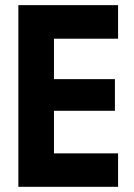

<svg xmlns="http://www.w3.org/2000/svg" viewBox="-20 -720 516 740"><path d="M435.1 -700.2V-570.8H188V-415H422.9V-293H188V-128.9H435.1V0H50.8V-700.2Z"/></svg>

Font: TASA Explorer
Style: Bold
Weight: 700
Designer: Weizhong Zhang
Foundry: Local Remote
Version: Version 1.000;Glyphs 3.1.2 (3151)